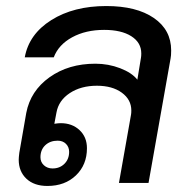

<svg xmlns="http://www.w3.org/2000/svg" viewBox="-20 -606 627 636"><path d="M547 -439Q547 -421 545 -412L472 0H374L414 -226Q415 -231 415 -240Q415 -276 383.5 -299Q352 -322 301 -322Q248 -322 211 -297.5Q174 -273 167 -233L160 -196Q174 -198 181 -198Q219 -198 243.5 -175Q268 -152 268 -115Q268 -60 231.5 -25Q195 10 137 10Q93 10 67.5 -14Q42 -38 42 -77Q42 -84 44 -100L67 -232Q81 -305 144 -350Q207 -395 296 -395Q339 -395 378 -380Q417 -365 435 -342L447 -415Q448 -420 448 -429Q448 -465 415 -486Q382 -507 325 -507Q264 -507 219 -482.5Q174 -458 158 -416H62Q76 -493 150 -539.5Q224 -586 332 -586Q432 -586 489.5 -546.5Q547 -507 547 -439ZM171 -140Q146 -140 130 -125Q114 -110 114 -85Q114 -69 125.5 -58.5Q137 -48 154 -48Q178 -48 193.5 -63.5Q209 -79 209 -103Q209 -119 198.5 -129.5Q188 -140 171 -140Z"/></svg>

Font: Sarabun Medium
Style: Italic
Weight: 500
Italic angle: -10°
Designer: Suppakit Chalermlarp | Katatrad Co.,Ltd.
Foundry: Cadson Demak Co.,Ltd.
Version: Version 1.000; ttfautohint (v1.6)